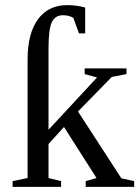

<svg xmlns="http://www.w3.org/2000/svg" viewBox="-20 -724 540 744"><path d="M312 0V-22L354 -34.2L228 -231.9L168 -166V-34.2L216.8 -22V0H28.8V-22L86.9 -34.2V-493.2Q86.9 -594.7 127.2 -649.4Q167.5 -704.1 240.2 -704.1Q277.3 -704.1 310.1 -694.8V-594.7H286.1L264.2 -654.8Q247.6 -665 224.1 -665Q193.4 -665 180.7 -637.7Q168 -610.4 168 -535.2V-221.2L356 -423.8L308.1 -437V-459H470.2V-437L413.1 -425.8L282.2 -292L450.2 -33.2L500 -22V0Z"/></svg>

Font: Times New Roman
Style: Regular
Weight: 400
Designer: Steve Matteson
Foundry: Ascender Corporation
Version: Version 2.00.3